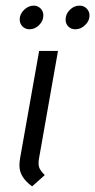

<svg xmlns="http://www.w3.org/2000/svg" viewBox="-20 -651 338 682"><path d="M49 -64Q49 -71 51 -87L119 -470H186L118 -85Q117 -80 117 -71Q117 -59 122 -50Q127 -41 139 -29L94 11Q71 -6 60 -24Q49 -42 49 -64ZM50 -582Q50 -601 65.5 -616Q81 -631 100 -631Q114 -631 124 -621Q134 -611 134 -596Q134 -577 119 -562Q104 -547 85 -547Q70 -547 60 -557Q50 -567 50 -582ZM213 -581Q213 -601 228 -616Q243 -631 263 -631Q278 -631 288 -620.5Q298 -610 298 -596Q298 -577 282.5 -562Q267 -547 248 -547Q232 -547 222.5 -557Q213 -567 213 -581Z"/></svg>

Font: KoHo
Style: Italic
Weight: 400
Italic angle: -10°
Designer: Cadson Demak & Katatrad Team
Foundry: Cadson Demak Co.,Ltd.
Version: Version 1.000